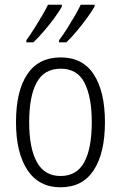

<svg xmlns="http://www.w3.org/2000/svg" viewBox="-20 -786 514 816"><path d="M426 -267Q426 -136 378.5 -63Q331 10 237 10Q145 10 96.5 -63.5Q48 -137 48 -267Q48 -399 96 -470.5Q144 -542 238 -542Q332 -542 379 -469Q426 -396 426 -267ZM104 -267Q104 -157 136.5 -97.5Q169 -38 237 -38Q306 -38 338 -96.5Q370 -155 370 -267Q370 -373 339.5 -433.5Q309 -494 238 -494Q168 -494 136 -435.5Q104 -377 104 -267ZM382 -758Q371 -739 350.5 -710.5Q330 -682 306 -653.5Q282 -625 262 -606H231V-615Q247 -636 265 -664.5Q283 -693 299 -720.5Q315 -748 323 -766H382ZM243 -758Q232 -738 211.5 -710Q191 -682 167 -654Q143 -626 122 -606H92V-615Q108 -637 126 -665.5Q144 -694 159.5 -720.5Q175 -747 184 -766H243Z"/></svg>

Font: Noto Sans Lao UI Cond Light
Style: Regular
Weight: 300
Width: 3
Designer: Monotype Design Team
Foundry: Monotype Imaging Inc.
Version: Version 2.000; ttfautohint (v1.8.4.7-5d5b)